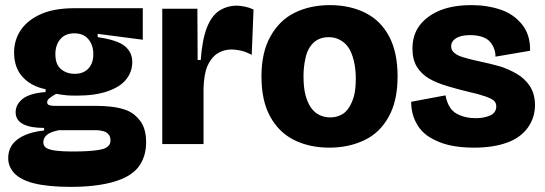

<svg xmlns="http://www.w3.org/2000/svg" viewBox="-20 -562 2126 749"><path d="M255 167Q168 167 112 153Q61 140 36 114Q12 88 12 55Q12 9 48 -18Q85 -46 152 -53V-63Q98 -63 70 -78Q41 -93 41 -124Q41 -154 68 -176Q95 -198 158 -203V-214Q102 -225 68 -262Q35 -298 35 -357Q35 -407 62 -446Q89 -485 142 -508Q193 -530 271 -530H537V-407L361 -430V-417Q438 -406 467 -382Q496 -358 496 -320Q496 -282 472 -252Q449 -223 400 -206Q351 -189 281 -189Q255 -189 242 -190Q221 -192 199 -196Q183 -187 173 -179Q164 -172 164 -163Q164 -157 168 -154Q172 -151 180 -150Q186 -149 199 -149H359Q380 -149 412 -146Q449 -142 476 -131Q507 -118 528 -89Q550 -59 550 -7Q550 52 518 92Q488 129 421 148Q353 167 255 167ZM261 29Q323 29 358 24Q389 20 400 10Q411 1 411 -13Q411 -29 404 -37Q396 -47 384 -50Q368 -54 360 -54H342H209Q175 -47 162 -35Q149 -23 149 -7Q149 9 162 16Q175 23 200 26Q226 29 261 29ZM271 -274Q306 -274 325 -295Q344 -315 344 -351Q344 -387 324 -410Q305 -432 270 -432Q235 -432 216 -410Q196 -387 196 -351Q196 -326 204 -310Q212 -294 230 -284Q248 -274 271 -274Z M613 0V-273V-528H750L751 -328H763Q769 -408 787 -454Q805 -500 835 -520Q866 -540 905 -540Q914 -540 936 -536Q951 -533 969 -525L962 -348Q939 -360 922 -364Q899 -369 884 -369Q851 -369 826 -352Q802 -335 788 -302Q776 -272 774 -219V0Z M1265 14Q1187 14 1127 -16Q1067 -46 1033 -109Q1000 -170 1000 -264Q1000 -358 1035 -420Q1070 -483 1129 -512Q1189 -542 1267 -542Q1345 -542 1405 -512Q1465 -482 1498 -420Q1531 -358 1531 -264Q1531 -168 1496 -106Q1461 -43 1401 -15Q1340 14 1265 14ZM1269 -104Q1291 -104 1311 -114Q1328 -122 1341 -142Q1354 -162 1361 -188Q1368 -215 1368 -255Q1368 -294 1360 -326Q1352 -358 1339 -377Q1326 -396 1305 -407Q1286 -417 1262 -417Q1239 -417 1221 -408Q1203 -399 1190 -380Q1177 -362 1171 -332Q1164 -299 1164 -266Q1164 -222 1171 -194Q1179 -163 1192 -144Q1205 -124 1225 -114Q1244 -104 1269 -104Z M1829 14Q1774 14 1731 4Q1689 -6 1654 -28Q1621 -49 1603 -84Q1584 -120 1584 -165L1718 -190Q1723 -162 1736 -142Q1749 -122 1775 -112Q1802 -101 1836 -101Q1869 -101 1893 -112Q1916 -123 1916 -147Q1916 -161 1906 -170Q1896 -178 1873 -186Q1844 -196 1811 -203Q1776 -211 1725 -226Q1682 -239 1653 -256Q1623 -274 1606 -302Q1589 -330 1589 -372Q1589 -426 1617 -463Q1646 -501 1698 -522Q1748 -542 1820 -542Q1881 -542 1934 -524Q1984 -507 2017 -466Q2049 -426 2048 -364L1913 -341Q1913 -366 1901 -386Q1888 -408 1867 -416Q1845 -425 1814 -425Q1779 -425 1759 -413Q1740 -401 1740 -381Q1740 -366 1752 -356Q1764 -345 1789 -338Q1823 -328 1853 -322Q1891 -314 1927 -304Q1959 -295 1996 -274Q2027 -256 2047 -226Q2067 -195 2067 -152Q2067 -103 2039 -64Q2011 -25 1959 -6Q1905 14 1829 14Z"/></svg>

Font: Bricolage Grotesque 36pt ExtraBold
Style: Regular
Weight: 800
Designer: Mathieu Triay
Foundry: Atelier Triay
Version: Version 1.000;gftools[0.9.30]